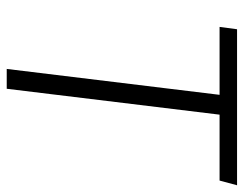

<svg xmlns="http://www.w3.org/2000/svg" viewBox="-97 -628 725 571"><g transform="rotate(90 265.5 -342.5)"><path d="M185 0 262 -633H60L67 -685H531L517 -633H321L244 0Z"/></g></svg>

Font: Glekhifnjqigglhiwekvrgaqftz
Style: Regular
Weight: 300
Italic angle: -8°
Designer: Carrois Corporate & Edenspiekermann
Foundry: Carrois Corporate GbR & Edenspiekermann AG
Version: Version 2.001